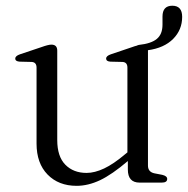

<svg xmlns="http://www.w3.org/2000/svg" viewBox="-20 -622 640 654"><path d="M104.5 -133V-391.5Q104.5 -410 88 -411L47 -412Q32 -413 32 -422.5Q32 -431.5 48 -437L121 -461.5Q144.5 -470 155 -470Q175 -470 175 -449.5V-145Q175 -89 202.5 -61Q230 -33 275 -33Q302.5 -33 334.8 -48.2Q367 -63.5 406 -96.5L414 -103V-391.5Q414 -410 397.5 -411L356 -412Q341.5 -413 341.5 -422.5Q341.5 -431.5 357.5 -437L430 -461.5Q439.5 -465 446 -466.5Q448.5 -468 453 -469Q495 -473.5 514.2 -489.5Q533.5 -505.5 533.5 -538V-565.5Q533.5 -602.5 567 -602.5Q600.5 -602.5 600.5 -564.5Q600.5 -520.5 569.8 -489.5Q539 -458.5 484 -451V-449.5V-58Q484 -36 506.5 -31.5L532.5 -26.5Q549.5 -22.5 549.5 -12.5Q549.5 0 531 0H455.5Q415.5 0 415.5 -44.5V-73.5Q361.5 -27.5 320.8 -8.2Q280 11 241 11Q179.5 11 142 -27.5Q104.5 -66 104.5 -133Z"/></svg>

Font: Fraunces 9pt S000 Light
Style: Regular
Weight: 300
Version: Version 1.000; ttfautohint (v1.8.3)